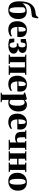

<svg xmlns="http://www.w3.org/2000/svg" viewBox="2206 -3105 1132 5584"><g transform="rotate(90 2772.0 -313.0)"><path d="M272.5 11.5Q214.5 11.5 167.5 -5Q120.5 -21.5 87.5 -58.2Q54.5 -95 36.5 -155.5Q18.5 -216 18.5 -304.5Q18.5 -419.5 38.5 -505.5Q58.5 -591.5 99.5 -650.2Q140.5 -709 204 -741.8Q267.5 -774.5 354 -782Q401 -786.5 427.5 -799Q454 -811.5 462.5 -832L474.5 -859H513Q512.5 -834.5 508.5 -807.5Q504.5 -780.5 498 -754.5Q491.5 -728.5 484 -705.5Q478 -688.5 461 -680.2Q444 -672 421 -669Q398 -666 372.5 -663.5Q300.5 -658.5 246.8 -646.8Q193 -635 156.5 -608.8Q120 -582.5 98.8 -533.2Q77.5 -484 71 -403Q95.5 -434 130 -462Q164.5 -490 210 -507.5Q255.5 -525 313 -525Q362 -525 402.5 -511Q443 -497 472.5 -467.5Q502 -438 518.2 -390.5Q534.5 -343 534.5 -275.5Q534.5 -192 504.2 -127.2Q474 -62.5 415.8 -25.5Q357.5 11.5 272.5 11.5ZM276 -23Q308.5 -23 326.5 -54.2Q344.5 -85.5 352 -141Q359.5 -196.5 359.5 -269Q359.5 -333 355.8 -375Q352 -417 343.5 -441Q335 -465 321.2 -475.2Q307.5 -485.5 287.5 -485.5Q264 -485.5 245.5 -478.8Q227 -472 214 -461.2Q201 -450.5 194.5 -437.5Q192 -411 191.2 -388Q190.5 -365 190.5 -340Q190.5 -315 190.5 -281.5Q190.5 -220.5 194 -172.8Q197.5 -125 206.8 -91.5Q216 -58 232.8 -40.5Q249.5 -23 276 -23Z M847 11.5Q760 11.5 704.5 -20.5Q649 -52.5 622.8 -111.2Q596.5 -170 596.5 -249.5Q596.5 -315 615.2 -366.8Q634 -418.5 668.2 -455Q702.5 -491.5 749 -510.8Q795.5 -530 852 -530Q949 -530 1003 -481.8Q1057 -433.5 1058.5 -343Q1058.5 -309 1056.5 -285.8Q1054.5 -262.5 1050.5 -250.5H763.5Q765.5 -199.5 775 -163.5Q784.5 -127.5 801.8 -104.5Q819 -81.5 844.5 -70.5Q870 -59.5 903.5 -59.5Q934.5 -59.5 970.8 -69.8Q1007 -80 1028.5 -96L1044 -63Q1029.5 -47.5 999.2 -30Q969 -12.5 929.2 -0.5Q889.5 11.5 847 11.5ZM762.5 -281.5 897.5 -290Q898 -305.5 898.2 -319.2Q898.5 -333 899 -348.5Q899 -420.5 887.5 -457.8Q876 -495 842 -495Q825.5 -495 811 -483.5Q796.5 -472 785 -446.8Q773.5 -421.5 767.8 -380.8Q762 -340 762.5 -281.5Z M1292 10.5Q1251.5 10.5 1216.8 5Q1182 -0.5 1155.2 -8.2Q1128.5 -16 1110 -23L1102 -163H1205.5L1226.5 -66.5Q1234 -52.5 1250.2 -39.5Q1266.5 -26.5 1290 -26.5Q1313.5 -26.5 1331 -38Q1348.5 -49.5 1357.8 -72.8Q1367 -96 1367 -132Q1367 -190.5 1347.5 -213.8Q1328 -237 1298.5 -237Q1293.5 -237 1282.5 -236Q1271.5 -235 1260.5 -233.8Q1249.5 -232.5 1242.5 -230.5L1243.5 -280.5L1292 -282Q1308.5 -282.5 1323.2 -294.8Q1338 -307 1347.5 -331.5Q1357 -356 1357 -393.5Q1357 -428 1347.8 -449.2Q1338.5 -470.5 1323.2 -480.8Q1308 -491 1289.5 -491Q1271.5 -491 1254.5 -481.8Q1237.5 -472.5 1232 -461.5L1210.5 -350H1116L1113 -499Q1134.5 -499 1154 -503.5Q1173.5 -508 1195.2 -513.8Q1217 -519.5 1245.2 -523.8Q1273.5 -528 1312.5 -528Q1381 -528 1427 -514Q1473 -500 1496.2 -472.2Q1519.5 -444.5 1519.5 -403.5Q1519.5 -363.5 1497.8 -335Q1476 -306.5 1436.2 -288Q1396.5 -269.5 1342.5 -259L1349 -275.5Q1398 -275 1441.5 -262Q1485 -249 1512.2 -220Q1539.5 -191 1539.5 -142Q1539.5 -95.5 1512 -61.2Q1484.5 -27 1429.8 -8.2Q1375 10.5 1292 10.5Z M1568.5 0V-27.5L1631.5 -43V-469.5L1569.5 -485.5V-512.5H2159V-485.5L2097.5 -469.5V-43L2160 -27.5V0H1886V-27.5L1940.5 -43V-472H1788.5V-43L1842 -27.5V0Z M2432 11.5Q2345 11.5 2289.5 -20.5Q2234 -52.5 2207.8 -111.2Q2181.5 -170 2181.5 -249.5Q2181.5 -315 2200.2 -366.8Q2219 -418.5 2253.2 -455Q2287.5 -491.5 2334 -510.8Q2380.5 -530 2437 -530Q2534 -530 2588 -481.8Q2642 -433.5 2643.5 -343Q2643.5 -309 2641.5 -285.8Q2639.5 -262.5 2635.5 -250.5H2348.5Q2350.5 -199.5 2360 -163.5Q2369.5 -127.5 2386.8 -104.5Q2404 -81.5 2429.5 -70.5Q2455 -59.5 2488.5 -59.5Q2519.5 -59.5 2555.8 -69.8Q2592 -80 2613.5 -96L2629 -63Q2614.5 -47.5 2584.2 -30Q2554 -12.5 2514.2 -0.5Q2474.5 11.5 2432 11.5ZM2347.5 -281.5 2482.5 -290Q2483 -305.5 2483.2 -319.2Q2483.5 -333 2484 -348.5Q2484 -420.5 2472.5 -457.8Q2461 -495 2427 -495Q2410.5 -495 2396 -483.5Q2381.5 -472 2370 -446.8Q2358.5 -421.5 2352.8 -380.8Q2347 -340 2347.5 -281.5Z M2674.5 233.5V207L2732.5 191L2732 -427.5L2674.5 -449V-478.5L2843 -526H2859.5L2885 -506L2883.5 -454Q2890.5 -469 2910.8 -486.8Q2931 -504.5 2960.8 -517.5Q2990.5 -530.5 3025 -530.5Q3088.5 -530.5 3132.5 -501.8Q3176.5 -473 3199.5 -417.8Q3222.5 -362.5 3222.5 -283.5Q3222.5 -214.5 3202.5 -160Q3182.5 -105.5 3147.5 -67.2Q3112.5 -29 3066.5 -9Q3020.5 11 2968 11Q2942.5 11 2918.8 7.5Q2895 4 2884.5 0L2886 68.5V191L2951.5 207V233.5ZM2958 -24.5Q2990.5 -24.5 3012 -50.5Q3033.5 -76.5 3044 -129.2Q3054.5 -182 3054.5 -261.5Q3054.5 -319 3047 -357.5Q3039.5 -396 3026.5 -419.2Q3013.5 -442.5 2996.2 -452.5Q2979 -462.5 2960 -462.5Q2938.5 -462.5 2923.8 -455Q2909 -447.5 2900 -438.2Q2891 -429 2886 -423V-60Q2894 -44 2915 -34.2Q2936 -24.5 2958 -24.5Z M3535.5 11.5Q3448.5 11.5 3393 -20.5Q3337.5 -52.5 3311.2 -111.2Q3285 -170 3285 -249.5Q3285 -315 3303.8 -366.8Q3322.5 -418.5 3356.8 -455Q3391 -491.5 3437.5 -510.8Q3484 -530 3540.5 -530Q3637.5 -530 3691.5 -481.8Q3745.5 -433.5 3747 -343Q3747 -309 3745 -285.8Q3743 -262.5 3739 -250.5H3452Q3454 -199.5 3463.5 -163.5Q3473 -127.5 3490.2 -104.5Q3507.5 -81.5 3533 -70.5Q3558.5 -59.5 3592 -59.5Q3623 -59.5 3659.2 -69.8Q3695.5 -80 3717 -96L3732.5 -63Q3718 -47.5 3687.8 -30Q3657.5 -12.5 3617.8 -0.5Q3578 11.5 3535.5 11.5ZM3451 -281.5 3586 -290Q3586.5 -305.5 3586.8 -319.2Q3587 -333 3587.5 -348.5Q3587.5 -420.5 3576 -457.8Q3564.5 -495 3530.5 -495Q3514 -495 3499.5 -483.5Q3485 -472 3473.5 -446.8Q3462 -421.5 3456.2 -380.8Q3450.5 -340 3451 -281.5Z M4044.5 0V-27.5L4124 -42.5V-225Q4111 -214 4092 -205Q4073 -196 4047.5 -190.8Q4022 -185.5 3990 -185.5Q3933 -185.5 3894.2 -204.2Q3855.5 -223 3835.8 -262.8Q3816 -302.5 3816 -365V-471L3770 -486V-512.5H4020V-486L3973 -470.5V-379Q3973 -324.5 3980.2 -294.2Q3987.5 -264 4004 -251.8Q4020.5 -239.5 4047.5 -239.5Q4070 -239.5 4090.8 -245.8Q4111.5 -252 4124 -260V-470.5L4076 -486V-512.5H4343.5V-486L4281 -471V-42.5L4343.5 -27.5V0Z M4377.5 0V-27.5L4440 -42.5V-469.5L4378 -485.5V-512.5H4652V-485.5L4597 -469.5V-284.5L4764.5 -285V-469.5L4709 -485.5V-512.5H4983.5V-485.5L4921.5 -469.5V-42.5L4984 -27.5V0H4708.5V-27.5L4764.5 -42.5V-245L4597 -244.5V-42.5L4652 -27.5V0Z M5005.5 -250.5Q5005.5 -322.5 5027.8 -375Q5050 -427.5 5088.5 -461.8Q5127 -496 5175.2 -512.5Q5223.5 -529 5276 -529Q5355.5 -529 5411.2 -498.8Q5467 -468.5 5496.2 -410Q5525.5 -351.5 5525.5 -266.5Q5525.5 -194.5 5503.2 -142Q5481 -89.5 5443 -55.5Q5405 -21.5 5356.5 -5Q5308 11.5 5255.5 11.5Q5197.5 11.5 5151.2 -5.2Q5105 -22 5072.5 -55.2Q5040 -88.5 5022.8 -137.5Q5005.5 -186.5 5005.5 -250.5ZM5267 -23.5Q5296 -23.5 5314.5 -47.5Q5333 -71.5 5341.5 -121.8Q5350 -172 5350 -250.5Q5350 -304 5346.2 -348.8Q5342.5 -393.5 5333.2 -426Q5324 -458.5 5307.8 -476.2Q5291.5 -494 5267 -494Q5237 -494 5218 -470.2Q5199 -446.5 5190 -396.2Q5181 -346 5181 -265.5Q5181 -212.5 5185 -168.2Q5189 -124 5198.8 -91.5Q5208.5 -59 5225 -41.2Q5241.5 -23.5 5267 -23.5Z"/></g></svg>

Font: Merriweather 120pt ExtraBold
Style: Regular
Weight: 800
Version: Version 2.100